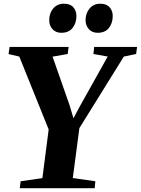

<svg xmlns="http://www.w3.org/2000/svg" viewBox="-20 -990 741 1010"><path d="M84 0 88.5 -36.5 203 -53 236 -309 81.5 -692.5 25 -705.5 30.5 -743H341L336 -706L256.5 -692L345.5 -438L366.5 -368L398.5 -428L546.5 -692.5L471.5 -706L475.5 -743H701L696 -706L631.5 -692.5L397.5 -316L363 -53.5L481.5 -36.5L478 0ZM302.5 -817.5Q273.5 -817.5 256 -836.8Q238.5 -856 239 -885.5Q239.5 -922 260.5 -946.2Q281.5 -970.5 316.5 -970.5Q350 -970.5 366.2 -951.2Q382.5 -932 382 -904.5Q381.5 -867.5 361.5 -842.5Q341.5 -817.5 302.5 -817.5ZM493.5 -817.5Q464.5 -817.5 447.2 -836.8Q430 -856 430 -885.5Q431 -922 452 -946.2Q473 -970.5 507.5 -970.5Q540.5 -970.5 557 -951.2Q573.5 -932 573 -904.5Q572.5 -867.5 552.5 -842.5Q532.5 -817.5 493.5 -817.5Z"/></svg>

Font: Merriweather 72pt ExtraBold
Style: Italic
Weight: 800
Italic angle: -7.8°
Version: Version 2.101